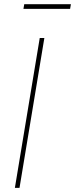

<svg xmlns="http://www.w3.org/2000/svg" viewBox="-20 -912 364 932"><path d="M195.3 -727.5 74.7 0H52.2L172.9 -727.5ZM324.2 -891.6 320.3 -869.1H93.8L97.7 -891.6Z"/></svg>

Font: Inter 24pt Thin
Style: Italic
Weight: 250
Italic angle: -9.3988°
Version: Version 4.001;git-66647c0bb